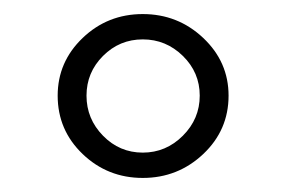

<svg xmlns="http://www.w3.org/2000/svg" viewBox="-20 -723 406 273"><path d="M62 -587Q62 -635 97.5 -669Q133 -703 183 -703Q233 -703 269 -669Q305 -635 305 -587Q305 -538 269 -504Q233 -470 183 -470Q133 -470 97.5 -504Q62 -538 62 -587ZM264 -587Q264 -620 240 -643.5Q216 -667 183 -667Q150 -667 126.5 -643.5Q103 -620 103 -587Q103 -554 126.5 -530Q150 -506 183 -506Q216 -506 240 -530Q264 -554 264 -587Z"/></svg>

Font: Arima Madurai Light
Style: Regular
Weight: 300
Designer: Joana Correia and Natanael Gama
Foundry: NDISCOVER
Version: Version 1.020